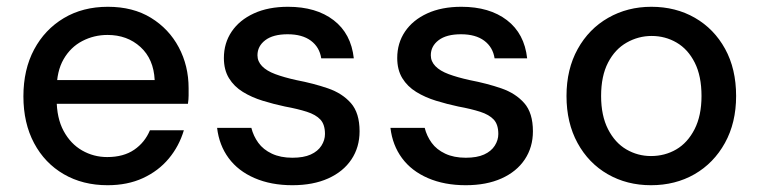

<svg xmlns="http://www.w3.org/2000/svg" viewBox="-20 -534 2239 566"><path d="M297 12Q224 12 168 -20.5Q112 -53 80.5 -112Q49 -171 49 -250Q49 -329 80.5 -388Q112 -447 168 -480.5Q224 -514 298 -514Q372 -514 425 -481.5Q478 -449 507 -394.5Q536 -340 536 -274Q536 -264 536 -252.5Q536 -241 534 -228H122V-298H436Q433 -360 394 -395.5Q355 -431 297 -431Q257 -431 222.5 -413Q188 -395 167.5 -359.5Q147 -324 147 -270V-242Q147 -186 167.5 -148Q188 -110 222 -90.5Q256 -71 296 -71Q344 -71 375.5 -92.5Q407 -114 422 -150H522Q508 -103 477.5 -66.5Q447 -30 401.5 -9Q356 12 297 12Z M842 12Q779 12 730.5 -9Q682 -30 654 -68Q626 -106 620 -157H721Q727 -133 741.5 -113Q756 -93 781.5 -81Q807 -69 842 -69Q875 -69 896 -78.5Q917 -88 927.5 -104.5Q938 -121 938 -139Q938 -167 924.5 -181.5Q911 -196 884.5 -204.5Q858 -213 820 -220Q787 -227 754.5 -237Q722 -247 696 -263Q670 -279 655 -303.5Q640 -328 640 -363Q640 -407 663 -441Q686 -475 728.5 -494.5Q771 -514 829 -514Q912 -514 963.5 -474.5Q1015 -435 1023 -362H927Q922 -395 896.5 -414Q871 -433 828 -433Q785 -433 762 -415.5Q739 -398 739 -371Q739 -353 752.5 -339Q766 -325 791.5 -315.5Q817 -306 853 -298Q905 -288 947 -273.5Q989 -259 1014.5 -230Q1040 -201 1040 -147Q1040 -100 1016 -64Q992 -28 947.5 -8Q903 12 842 12Z M1353 12Q1290 12 1241.5 -9Q1193 -30 1165 -68Q1137 -106 1131 -157H1232Q1238 -133 1252.5 -113Q1267 -93 1292.5 -81Q1318 -69 1353 -69Q1386 -69 1407 -78.5Q1428 -88 1438.5 -104.5Q1449 -121 1449 -139Q1449 -167 1435.5 -181.5Q1422 -196 1395.5 -204.5Q1369 -213 1331 -220Q1298 -227 1265.5 -237Q1233 -247 1207 -263Q1181 -279 1166 -303.5Q1151 -328 1151 -363Q1151 -407 1174 -441Q1197 -475 1239.5 -494.5Q1282 -514 1340 -514Q1423 -514 1474.5 -474.5Q1526 -435 1534 -362H1438Q1433 -395 1407.5 -414Q1382 -433 1339 -433Q1296 -433 1273 -415.5Q1250 -398 1250 -371Q1250 -353 1263.5 -339Q1277 -325 1302.5 -315.5Q1328 -306 1364 -298Q1416 -288 1458 -273.5Q1500 -259 1525.5 -230Q1551 -201 1551 -147Q1551 -100 1527 -64Q1503 -28 1458.5 -8Q1414 12 1353 12Z M1899 12Q1828 12 1771.5 -20.5Q1715 -53 1682.5 -112.5Q1650 -172 1650 -251Q1650 -330 1683 -389.5Q1716 -449 1773 -481.5Q1830 -514 1900 -514Q1972 -514 2028.5 -481.5Q2085 -449 2117.5 -390Q2150 -331 2150 -251Q2150 -172 2117 -112.5Q2084 -53 2027.5 -20.5Q1971 12 1899 12ZM1899 -74Q1940 -74 1973.5 -93.5Q2007 -113 2027.5 -153Q2048 -193 2048 -251Q2048 -310 2028 -349.5Q2008 -389 1974.5 -408.5Q1941 -428 1901 -428Q1862 -428 1827.5 -408.5Q1793 -389 1772.5 -349.5Q1752 -310 1752 -251Q1752 -193 1772.5 -153Q1793 -113 1826.5 -93.5Q1860 -74 1899 -74Z"/></svg>

Font: DM Sans 16pt Medium
Style: Regular
Weight: 500
Version: Version 4.004;gftools[0.9.30]